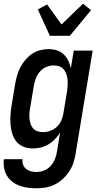

<svg xmlns="http://www.w3.org/2000/svg" viewBox="-30 -793 550 1036"><path d="M168 223Q144 223 120.5 220Q97 217 75.5 209Q54 201 36.5 187.5Q19 174 7.5 155Q-4 136 -8 113Q-12 90 -9 66H92Q89 82 94.5 96Q100 110 111.5 119Q123 128 137.5 131.5Q152 135 167 135Q188 135 209 126.5Q230 118 244.5 101Q259 84 267 63.5Q275 43 278 22L294 -77Q282 -58 266 -41.5Q250 -25 230.5 -13.5Q211 -2 189.5 3Q168 8 147 8Q121 8 97.5 -1Q74 -10 59 -28.5Q44 -47 36.5 -70.5Q29 -94 27 -119Q25 -144 26.5 -170Q28 -196 32 -221L52 -341Q56 -364 62.5 -386.5Q69 -409 80 -430Q91 -451 107 -470Q123 -489 143 -502.5Q163 -516 186 -522Q209 -528 231 -528Q254 -528 276 -521.5Q298 -515 313.5 -500Q329 -485 338.5 -465.5Q348 -446 352 -424L368 -520H470L378 36Q374 61 366 85.5Q358 110 343.5 132Q329 154 309 172.5Q289 191 265.5 202.5Q242 214 217 218.5Q192 223 168 223ZM202 -80Q221 -80 241 -87Q261 -94 276.5 -108.5Q292 -123 300.5 -142.5Q309 -162 312 -181L332 -301Q334 -317 335 -333Q336 -349 334.5 -364Q333 -379 328 -393.5Q323 -408 313.5 -419Q304 -430 289.5 -435Q275 -440 259 -440Q239 -440 218.5 -431Q198 -422 184 -405Q170 -388 162.5 -367.5Q155 -347 152 -327L132 -207Q129 -192 128.5 -177.5Q128 -163 129.5 -149Q131 -135 136 -121.5Q141 -108 150 -98.5Q159 -89 173 -84.5Q187 -80 202 -80ZM239 -600 174 -742 224 -769 302 -661 418 -773 461 -738 347 -600Z"/></svg>

Font: Iosevka Curly Semibold
Style: Italic
Weight: 600
Italic angle: -9°
Monospace: yes
Designer: Belleve Invis
Foundry: Belleve Invis
Version: Version 22.1.2; ttfautohint (v1.8.4)